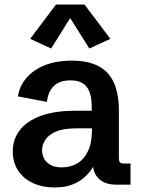

<svg xmlns="http://www.w3.org/2000/svg" viewBox="-20 -804 619 836"><path d="M216.8 12.2Q165.5 12.2 124.5 -6.3Q83.5 -24.9 59.6 -60.3Q35.6 -95.7 35.6 -145Q35.6 -198.2 66.7 -238Q97.7 -277.8 158.4 -299.8Q219.2 -321.8 309.1 -321.8H388.2L379.4 -310.1V-339.8Q379.4 -396.5 357.9 -425.3Q336.4 -454.1 286.6 -454.1Q239.3 -454.1 213.9 -429.2Q188.5 -404.3 184.6 -360.4L58.1 -384.3Q64.5 -427.7 93.5 -462.9Q122.6 -498 172.9 -519Q223.1 -540 293.9 -540Q361.3 -540 406.7 -517.1Q452.1 -494.1 474.9 -446Q497.6 -397.9 497.6 -321.8V-119.1Q497.6 -102.5 502.2 -97.2Q506.8 -91.8 522 -91.8H548.3V0H485.4Q437.5 0 410.6 -25.6Q383.8 -51.3 383.8 -96.2V-126L404.3 -120.1Q397.5 -99.1 384.3 -76.2Q371.1 -53.2 349.1 -33.2Q327.1 -13.2 294.7 -0.5Q262.2 12.2 216.8 12.2ZM250 -75.2Q286.6 -75.2 316.2 -92.5Q345.7 -109.9 363 -145.8Q380.4 -181.6 380.4 -236.3V-245.1H311Q253.9 -245.1 221.7 -230.2Q189.5 -215.3 176.3 -193.6Q163.1 -171.9 163.1 -150.4Q163.1 -131.8 171.6 -114.5Q180.2 -97.2 199.2 -86.2Q218.3 -75.2 250 -75.2ZM202.6 -592.8 111.3 -634.8 223.6 -784.2H348.1L460.4 -634.8L369.1 -592.8L285.6 -725.1Z"/></svg>

Font: Schibsted Grotesk SemiBold
Style: Regular
Weight: 600
Designer: Bakken & Baeck AS, Henrik Kongsvoll
Foundry: Schibsted ASA
Version: Version 1.100;gftools[0.9.25]